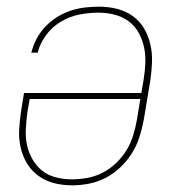

<svg xmlns="http://www.w3.org/2000/svg" viewBox="-20 -548 540 576"><path d="M196 8Q168 8 142.5 1.5Q117 -5 96 -20Q75 -35 61.5 -57Q48 -79 42 -105Q36 -131 37.5 -158.5Q39 -186 43 -213L52 -269H404L411 -310Q415 -334 416 -359Q417 -384 412 -407Q407 -430 395.5 -450.5Q384 -471 365.5 -484.5Q347 -498 323.5 -504Q300 -510 276 -510Q247 -510 218.5 -504.5Q190 -499 163.5 -483.5Q137 -468 118.5 -443Q100 -418 93 -390H74Q79 -411 89.5 -431Q100 -451 116 -468Q132 -485 151.5 -497Q171 -509 192 -516Q213 -523 234.5 -525.5Q256 -528 277 -528Q305 -528 331 -521.5Q357 -515 378 -500Q399 -485 412 -463Q425 -441 431 -415Q437 -389 436 -361.5Q435 -334 431 -307L411 -187Q406 -161 398 -136Q390 -111 375.5 -88Q361 -65 341 -46Q321 -27 297 -14.5Q273 -2 247 3Q221 8 196 8ZM196 -10Q219 -10 243 -14.5Q267 -19 289 -30.5Q311 -42 329.5 -60Q348 -78 360.5 -99Q373 -120 380 -143.5Q387 -167 391 -190L401 -251H69L62 -210Q59 -186 57.5 -161Q56 -136 61 -113Q66 -90 77.5 -70Q89 -50 106.5 -36Q124 -22 147.5 -16Q171 -10 196 -10Z"/></svg>

Font: Iosevka Term Curly Th Obl
Style: Regular
Weight: 100
Italic angle: -9°
Designer: Belleve Invis
Foundry: Belleve Invis
Version: Version 32.3.0